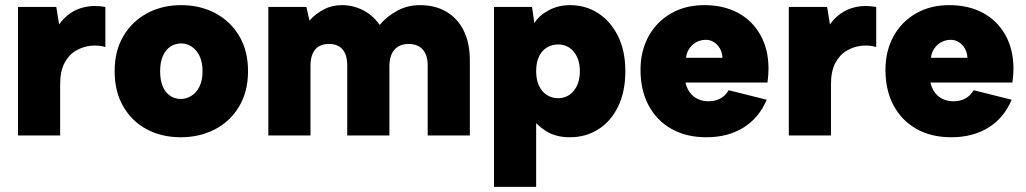

<svg xmlns="http://www.w3.org/2000/svg" viewBox="-20 -527 3992 747"><path d="M50 -500H199L210 -432Q229 -459 255 -476.5Q281 -494 314.5 -500.5Q348 -507 390 -500V-344Q364 -352 333.5 -349Q303 -346 275.5 -330Q248 -314 231 -282Q214 -250 214 -199V0H50Z M683 7Q609 7 551 -24Q493 -55 459.5 -113Q426 -171 426 -250Q426 -329 460 -386.5Q494 -444 552.5 -475.5Q611 -507 685 -507Q759 -507 818 -475.5Q877 -444 911 -386.5Q945 -329 945 -250Q945 -171 910.5 -113Q876 -55 816.5 -24Q757 7 683 7ZM683 -142Q705 -142 724.5 -154Q744 -166 756 -190Q768 -214 768 -250Q768 -286 756 -310Q744 -334 725 -346Q706 -358 685 -358Q662 -358 643.5 -346Q625 -334 614 -310Q603 -286 603 -250Q603 -214 613.5 -190Q624 -166 642.5 -154Q661 -142 683 -142Z M1024 -500H1172L1184 -447Q1207 -473 1239 -490Q1271 -507 1310 -507Q1354 -507 1393 -487Q1432 -467 1457 -430Q1485 -463 1525 -485Q1565 -507 1614 -507Q1673 -507 1716.5 -481.5Q1760 -456 1784 -408Q1808 -360 1808 -292V0H1644V-272Q1644 -313 1624.5 -334.5Q1605 -356 1570 -356Q1534 -356 1514.5 -333.5Q1495 -311 1495 -268V0H1331V-272Q1331 -313 1313 -334.5Q1295 -356 1260 -356Q1224 -356 1206 -334Q1188 -312 1188 -271V0H1024Z M2042 -78H2066V200H1902V-500H2050L2059 -437Q2076 -466 2114 -486.5Q2152 -507 2197 -507Q2259 -507 2307.5 -475.5Q2356 -444 2384.5 -386.5Q2413 -329 2413 -250Q2413 -171 2385 -113Q2357 -55 2308 -24Q2259 7 2197 7Q2141 7 2102 -18.5Q2063 -44 2042 -78ZM2236 -250Q2236 -297 2212.5 -325.5Q2189 -354 2151 -354Q2127 -354 2107.5 -342Q2088 -330 2077 -307Q2066 -284 2066 -250Q2066 -217 2077 -193.5Q2088 -170 2107.5 -157.5Q2127 -145 2151 -145Q2189 -145 2212.5 -174Q2236 -203 2236 -250Z M2728 7Q2650 7 2592.5 -25.5Q2535 -58 2503.5 -117Q2472 -176 2472 -255Q2472 -329 2503.5 -386Q2535 -443 2591 -475Q2647 -507 2720 -507Q2796 -507 2852 -476.5Q2908 -446 2939 -390Q2970 -334 2970 -259Q2970 -248 2969 -235Q2968 -222 2966 -206H2647Q2652 -183 2664.5 -166.5Q2677 -150 2695.5 -141.5Q2714 -133 2737 -133Q2763 -133 2783 -144Q2803 -155 2815 -176L2963 -139Q2933 -68 2872.5 -30.5Q2812 7 2728 7ZM2791 -302Q2790 -323 2780.5 -339Q2771 -355 2756 -364Q2741 -373 2722 -372Q2703 -371 2687.5 -362Q2672 -353 2661.5 -337.5Q2651 -322 2649 -302Z M3049 -500H3198L3209 -432Q3228 -459 3254 -476.5Q3280 -494 3313.5 -500.5Q3347 -507 3389 -500V-344Q3363 -352 3332.5 -349Q3302 -346 3274.5 -330Q3247 -314 3230 -282Q3213 -250 3213 -199V0H3049Z M3681 7Q3603 7 3545.5 -25.5Q3488 -58 3456.5 -117Q3425 -176 3425 -255Q3425 -329 3456.5 -386Q3488 -443 3544 -475Q3600 -507 3673 -507Q3749 -507 3805 -476.5Q3861 -446 3892 -390Q3923 -334 3923 -259Q3923 -248 3922 -235Q3921 -222 3919 -206H3600Q3605 -183 3617.5 -166.5Q3630 -150 3648.5 -141.5Q3667 -133 3690 -133Q3716 -133 3736 -144Q3756 -155 3768 -176L3916 -139Q3886 -68 3825.5 -30.5Q3765 7 3681 7ZM3744 -302Q3743 -323 3733.5 -339Q3724 -355 3709 -364Q3694 -373 3675 -372Q3656 -371 3640.5 -362Q3625 -353 3614.5 -337.5Q3604 -322 3602 -302Z"/></svg>

Font: Albert Sans Black
Style: Regular
Weight: 900
Designer: Andreas Rasmussen
Foundry: a.Foundry
Version: Version 1.025